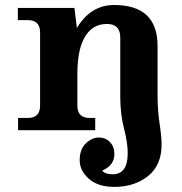

<svg xmlns="http://www.w3.org/2000/svg" viewBox="-20 -520 727 767"><path d="M460.4 -370.1Q460.4 -424.3 407.2 -424.3Q344.2 -424.3 314 -363.3Q289.1 -313 289.1 -226.1V-97.7Q289.1 -48.8 337.9 -48.8H360.4V0H52.2V-48.8H91.3Q140.1 -48.8 140.1 -97.7V-390.6Q140.1 -439.5 91.3 -439.5H51.3V-488.3H277.3L287.1 -408.2Q342.3 -500 436 -500Q609.4 -500 609.4 -336.4V-142.1Q609.4 -79.6 617.4 -27.1Q625.5 25.4 625.5 57.6Q625.5 140.6 571 183.6Q516.6 226.6 437.5 226.6Q371.1 226.6 334.7 194.1Q298.3 161.6 298.3 119.6Q298.3 76.7 322.8 53Q347.2 29.3 375 29.3Q401.4 29.3 419.2 47.6Q437 65.9 437 95.2Q437 140.6 388.2 161.6Q400.4 176.3 429.7 176.3Q490.2 176.3 490.2 92.3Q490.2 50.3 475.3 -7.3Q460.4 -64.9 460.4 -134.8Z"/></svg>

Font: Munson
Style: Bold
Weight: 700
Designer: Paul James MIller
Foundry: High-Logic / Made with FontCreator
Version: Version 2.10;May 5, 2019;FontCreator 11.5.0.2430 64-bit